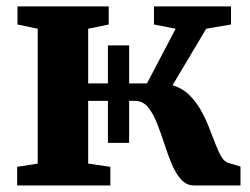

<svg xmlns="http://www.w3.org/2000/svg" viewBox="-20 -568 766 588"><path d="M32.5 0V-57L95.5 -67V-480L33.5 -493V-548.5H313V-493L250 -480V-312.5H430L518 -480L451.5 -493V-548.5H687.5V-493L611.5 -480L508.5 -307Q538 -298 558.5 -278.2Q579 -258.5 593.8 -232.8Q608.5 -207 619.2 -180Q630 -153 639 -129Q648 -105 657.5 -88.8Q667 -72.5 679.5 -69L716.5 -58V0H575Q551 0 534.2 -18.8Q517.5 -37.5 505.5 -66.8Q493.5 -96 482.8 -129.2Q472 -162.5 460.2 -192Q448.5 -221.5 432.8 -240.2Q417 -259 394 -259H250V-67L318 -57V0ZM310.5 -130.5V-429H375.5V-130.5Z"/></svg>

Font: Merriweather 36pt ExtraBold
Style: Regular
Weight: 800
Designer: Eben Sorkin
Foundry: Eben Sorkin
Version: Version 2.100